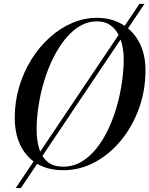

<svg xmlns="http://www.w3.org/2000/svg" viewBox="-20 -850 755 970"><path d="M59.5 100 684.5 -830.5H710L85.5 100ZM300 10Q185 10 119.8 -61.5Q54.5 -133 54.5 -255Q54.5 -337 77 -412Q99.5 -487 139.2 -550.5Q179 -614 231.5 -661Q284 -708 344.8 -734Q405.5 -760 469.5 -760Q541 -760 596.5 -727.8Q652 -695.5 683.5 -636Q715 -576.5 715 -495Q715 -392.5 681.8 -301.2Q648.5 -210 590.8 -140Q533 -70 458.2 -30Q383.5 10 300 10ZM300 -8Q348.5 -8 390 -32Q431.5 -56 465.5 -98Q499.5 -140 525.5 -194.2Q551.5 -248.5 569.2 -309.8Q587 -371 596 -433.8Q605 -496.5 605 -554.5Q605 -585.5 598.2 -618.2Q591.5 -651 576.2 -679Q561 -707 534.8 -724.5Q508.5 -742 469.5 -742Q423.5 -742 383 -718Q342.5 -694 308.8 -652Q275 -610 248.2 -555.8Q221.5 -501.5 203 -440.2Q184.5 -379 174.8 -316.2Q165 -253.5 165 -195.5Q165 -144.5 177 -102Q189 -59.5 218.5 -33.8Q248 -8 300 -8Z"/></svg>

Font: Bodoni Moda
Style: Italic
Weight: 400
Italic angle: -13°
Designer: Owen Earl
Foundry: indestructible type
Version: Version 2.005